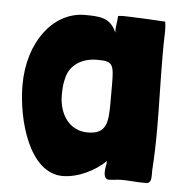

<svg xmlns="http://www.w3.org/2000/svg" viewBox="-43 -546 570 590"><g transform="rotate(5 242.0 -251.0)"><path d="M171 2C218 2 271 -24 303 -56C303 -43 299 -36 299 -21C299 -10 302 -2 311 1C326 1 339 -2 354 -2C375 -2 398 1 419 1H431C443 -1 444 -13 444 -26C444 -30 444 -35 444 -40C447 -83 448 -126 448 -169C448 -244 445 -318 445 -393C445 -417 445 -440 446 -464V-474C446 -482 445 -490 444 -498C401 -501 369 -502 346 -503C341 -503 326 -504 314 -504C305 -504 298 -503 298 -502C298 -486 293 -472 294 -451C275 -497 240 -497 192 -497C98 -494 24 -399 24 -266C24 -159 68 2 171 2ZM236 -138C180 -138 147 -186 147 -246C147 -263 148 -282 153 -299C160 -332 191 -363 246 -363C294 -363 298 -355 298 -291C298 -276 298 -258 298 -236C298 -175 295 -138 236 -138Z"/></g></svg>

Font: HEYCLAY
Style: Regular
Weight: 400
Designer: Marcelo Magalhaes
Foundry: Marcelo Magalhães
Version: Version 1.300;hotconv 1.0.109;makeotfexe 2.5.65596